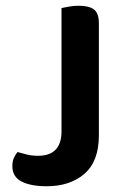

<svg xmlns="http://www.w3.org/2000/svg" viewBox="-20 -635 439 668"><path d="M324 -164Q324 -74 274 -30.5Q224 13 142 13Q87 13 55 -3.5Q23 -20 23 -57Q23 -74 28.5 -86Q34 -98 41 -106Q58 -101 75 -97Q92 -93 112 -93Q194 -93 194 -178V-607Q203 -609 220 -612Q237 -615 254 -615Q290 -615 307 -602Q324 -589 324 -554V-164Z"/></svg>

Font: Baloo 2 Latin SemiBold
Style: Regular
Weight: 400
Designer: Sarang Kulkarni and Ek Type
Foundry: Ek Type
Version: Version 1.001